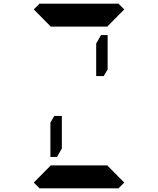

<svg xmlns="http://www.w3.org/2000/svg" viewBox="-20 -1020 856 1040"><path d="M527 -830H563V-644L542 -608H501V-784ZM163 -969 194 -1000H346H470H622L653 -969L561 -876H554H501H470H346H315H262H255ZM274 -392H315V-216L289 -170H253V-356ZM653 -31 622 0H470H346H194L163 -31L255 -124H561Z"/></svg>

Font: DSEG14 Classic Mini
Style: Bold
Weight: 700
Designer: Keshikan(Twitter:@keshinomi_88pro)
Version: Version 0.46